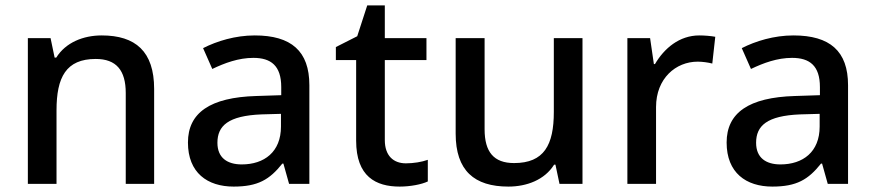

<svg xmlns="http://www.w3.org/2000/svg" viewBox="-20 -680 3236 710"><path d="M356 -549C288 -549 223 -523 188 -467H182L167 -539H83V0H189V-272C189 -394 224 -462 334 -462C410 -462 445 -420 445 -336V0H550V-351C550 -490 481 -549 356 -549Z M922 -549C850 -549 782 -528 731 -502L765 -425C811 -447 862 -466 917 -466C982 -466 1020 -437 1020 -358V-328L928 -325C757 -320 675 -263 675 -153C675 -41 747 10 844 10C934 10 977 -16 1024 -75H1028L1049 0H1124V-365C1124 -491 1057 -549 922 -549ZM947 -257 1019 -259V-212C1019 -118 957 -72 874 -72C821 -72 784 -96 784 -152C784 -215 824 -252 947 -257Z M1481 -76C1435 -76 1403 -104 1403 -162V-458H1557V-539H1403V-660H1338L1301 -546L1222 -506V-458H1297V-160C1297 -27 1370 10 1458 10C1497 10 1539 2 1562 -9V-89C1540 -81 1509 -76 1481 -76Z M2134 -539H2028V-266C2028 -144 1992 -77 1881 -77C1806 -77 1772 -118 1772 -202V-539H1665V-186C1665 -49 1734 10 1860 10C1928 10 1994 -15 2029 -71H2034L2049 0H2134Z M2566 -549C2492 -549 2436 -501 2402 -443H2398L2384 -539H2300V0H2406V-284C2406 -390 2479 -452 2560 -452C2577 -452 2599 -449 2614 -445L2625 -544C2609 -547 2585 -549 2566 -549Z M2914 -549C2842 -549 2774 -528 2723 -502L2757 -425C2803 -447 2854 -466 2909 -466C2974 -466 3012 -437 3012 -358V-328L2920 -325C2749 -320 2667 -263 2667 -153C2667 -41 2739 10 2836 10C2926 10 2969 -16 3016 -75H3020L3041 0H3116V-365C3116 -491 3049 -549 2914 -549ZM2939 -257 3011 -259V-212C3011 -118 2949 -72 2866 -72C2813 -72 2776 -96 2776 -152C2776 -215 2816 -252 2939 -257Z"/></svg>

Font: Noto Sans Malayalam Medium
Style: Regular
Weight: 500
Designer: Jelle Bosma - Monotype Design Team
Foundry: Monotype Imaging Inc.
Version: Version 2.104